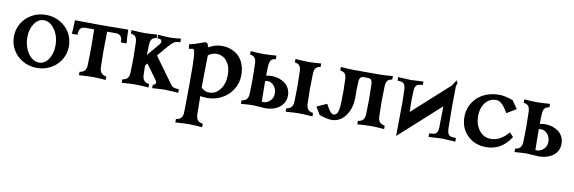

<svg xmlns="http://www.w3.org/2000/svg" viewBox="-56 -1021 5254 1758"><g transform="rotate(10 2570.5 -142.0)"><path d="M47.9 -120.4Q14.6 -176.8 14.6 -244.1Q14.6 -311.5 47.9 -367.9Q81.1 -424.3 139.9 -457.5Q198.7 -490.7 270.5 -490.7Q342.3 -490.7 401.1 -457.5Q460 -424.3 493.2 -367.9Q526.4 -311.5 526.4 -244.1Q526.4 -176.8 493.2 -120.4Q460 -64 401.1 -30.8Q342.3 2.4 270.5 2.4Q198.7 2.4 139.9 -30.8Q81.1 -64 47.9 -120.4ZM259.8 -439Q208 -439 172.4 -387Q136.7 -335 136.7 -259.3Q136.7 -203.1 156.5 -154.5Q176.3 -106 209.5 -77.6Q242.7 -49.3 280.8 -49.3Q333.5 -49.3 368.9 -101.6Q404.3 -153.8 404.3 -230Q404.3 -315.4 361.1 -377.2Q317.9 -439 259.8 -439Z M886.2 -486.8H885.7Q917 -488.3 1035.2 -488.3Q1036.6 -415.5 1041 -361.3H989.3L987.3 -383.3Q982.4 -436.5 925.3 -436.5H847.7Q845.2 -326.7 845.2 -244.1Q845.2 -196.8 848.1 -106Q849.1 -70.8 864 -53Q878.9 -35.2 911.6 -30.3V1.5Q832 -4.9 787.1 -4.9Q742.2 -4.9 662.6 1.5V-30.3Q695.3 -35.2 710.2 -53Q725.1 -70.8 726.1 -106Q729 -196.8 729 -244.1Q729 -362.3 726.6 -436.5H648.9Q591.3 -436.5 586.9 -383.3L585 -361.3H533.2Q537.6 -415.5 539.1 -488.3Q656.7 -488.3 688.5 -486.8H688Q730 -485.8 787.1 -485.8Q844.2 -485.8 886.2 -486.8Z M1304.2 -489.7V-457.5Q1272.5 -453.1 1259.5 -435.8Q1246.6 -418.5 1245.6 -382.3Q1244.1 -351.6 1243.2 -289.6L1344.7 -410.2Q1352.1 -418.9 1352.1 -432.6Q1352.1 -438.5 1350.1 -442.9Q1348.1 -447.3 1345 -449.7Q1341.8 -452.1 1338.1 -453.6Q1334.5 -455.1 1330.1 -455.6Q1325.7 -456.1 1322.8 -456.1Q1319.8 -456.1 1315.9 -456.1L1312.5 -455.6V-490.2Q1377 -483.4 1432.6 -483.4Q1456.5 -483.4 1524.4 -490.7V-457L1487.3 -454.1Q1462.9 -452.1 1399.4 -377Q1393.1 -369.1 1370.6 -342.8Q1348.1 -316.4 1335 -300.8L1472.7 -111.3Q1492.7 -84 1515.1 -53.7Q1518.6 -49.3 1522.5 -45.9Q1526.4 -42.5 1532 -40.3Q1537.6 -38.1 1541.3 -36.6Q1544.9 -35.2 1552.2 -34.2Q1559.6 -33.2 1562.5 -33Q1565.4 -32.7 1574.5 -32Q1583.5 -31.2 1585.9 -31.2V1.5Q1484.4 -4.9 1462.9 -4.9Q1428.2 -4.9 1343.8 1.5V-30.3Q1354.5 -31.2 1362.5 -37.8Q1370.6 -44.4 1370.6 -53.7Q1370.6 -64.5 1359.9 -78.6Q1346.7 -96.7 1313.2 -142.8Q1279.8 -189 1261.7 -213.4Q1258.3 -210 1252.2 -202.6Q1246.1 -195.3 1243.2 -191.4Q1243.7 -168.9 1245.6 -106Q1246.6 -70.8 1261.7 -53Q1276.9 -35.2 1309.1 -30.3V1.5Q1229.5 -4.9 1184.6 -4.9Q1139.6 -4.9 1060.1 1.5V-30.3Q1092.8 -35.2 1107.7 -53Q1122.6 -70.8 1123.5 -106Q1126.5 -196.8 1126.5 -244.1Q1126.5 -291.5 1123.5 -382.3Q1122.6 -418.5 1109.6 -435.8Q1096.7 -453.1 1064.9 -457.5V-489.7Q1144 -483.4 1184.6 -483.4Q1225.1 -483.4 1304.2 -489.7Z M1905.3 -490.7Q1951.2 -490.7 1991 -476.1Q2030.8 -461.4 2061.3 -433.1Q2091.8 -404.8 2109.4 -359.6Q2127 -314.5 2127 -257.3Q2127 -183.6 2089.1 -123.5Q2051.3 -63.5 1989.3 -30.5Q1927.2 2.4 1855 2.4Q1819.3 2.4 1790 -3.9Q1791 126 1792 152.8Q1792 196.8 1805.9 216.8Q1819.8 236.8 1856 241.7V273.9Q1776.4 267.6 1731.4 267.6Q1686.5 267.6 1606.9 273.9V241.7Q1639.6 237.3 1654.8 219.7Q1669.9 202.1 1670.4 166.5Q1673.3 44.4 1673.3 -89.4Q1673.3 -107.9 1673.3 -142.6Q1673.3 -220.7 1673.1 -257.1Q1672.9 -293.5 1670.4 -338.4Q1668 -383.3 1662.4 -400.6Q1656.7 -418 1647 -418Q1641.6 -418 1612.3 -411.1L1606 -452.1Q1634.8 -458 1658.2 -465.3Q1681.6 -472.7 1706.5 -482.4Q1731.4 -492.2 1746.6 -497.1L1766.1 -494.6Q1778.3 -480.5 1785.2 -455.6Q1842.8 -490.7 1905.3 -490.7ZM1789.1 -118.2Q1789.1 -114.7 1789.1 -107.2Q1789.1 -99.6 1789.1 -93.5Q1789.1 -87.4 1789.1 -81.5Q1823.7 -49.3 1863.8 -49.3Q1924.3 -49.3 1964.6 -103Q2004.9 -156.7 2004.9 -240.2Q2004.9 -316.4 1967.3 -363.5Q1929.7 -410.6 1871.1 -410.6Q1829.6 -410.6 1793.5 -383.3V-382.8L1791.5 -277.3Q1791.5 -270.5 1790.3 -217.5Q1789.1 -164.6 1789.1 -118.2Z M2280.3 -4.9Q2248 -4.9 2168.5 1.5V-30.3Q2201.2 -35.2 2216.1 -53Q2231 -70.8 2231.9 -106Q2234.9 -196.8 2234.9 -244.1Q2234.9 -291.5 2231.9 -382.3Q2231 -418.5 2218 -435.8Q2205.1 -453.1 2173.3 -457.5V-489.7Q2252.4 -483.4 2293 -483.4Q2333.5 -483.4 2412.6 -489.7V-457.5Q2374.5 -452.6 2362.8 -427.7Q2353 -406.7 2352.1 -341.3Q2352.1 -334.5 2352.1 -318.8Q2351.6 -301.8 2351.6 -292.5Q2377 -298.3 2403.3 -298.3Q2437 -298.3 2468 -288.6Q2499 -278.8 2524.4 -260.7Q2549.8 -242.7 2564.9 -213.1Q2580.1 -183.6 2580.1 -147Q2580.1 -98.6 2552.2 -63.7Q2524.4 -28.8 2483.6 -13.2Q2442.9 2.4 2395.5 2.4Q2374.5 2.4 2336.7 -1.2Q2298.8 -4.9 2280.3 -4.9ZM2828.6 -489.7V-457.5Q2796.9 -453.1 2783.9 -435.8Q2771 -418.5 2770 -382.3Q2767.1 -291.5 2767.1 -244.1Q2767.1 -196.8 2770 -106Q2771 -70.8 2785.9 -53Q2800.8 -35.2 2833.5 -30.3V1.5Q2753.9 -4.9 2709 -4.9Q2664.1 -4.9 2584.5 1.5V-30.3Q2617.2 -35.2 2632.1 -53Q2647 -70.8 2647.9 -106Q2650.9 -196.8 2650.9 -244.1Q2650.9 -291.5 2647.9 -382.3Q2647 -418.5 2634 -435.8Q2621.1 -453.1 2589.4 -457.5V-489.7Q2668.5 -483.4 2709 -483.4Q2749.5 -483.4 2828.6 -489.7ZM2351.1 -244.1Q2351.1 -240.7 2351.8 -157.5Q2352.5 -74.2 2353.5 -49.8Q2357.4 -49.3 2364.7 -49.3Q2400.9 -49.3 2429.4 -75.7Q2458 -102.1 2458 -145Q2458 -189 2431.6 -217.8Q2405.3 -246.6 2372.6 -246.6Q2362.3 -246.6 2351.1 -244.1ZM2324.2 -283.7Q2324.2 -283.2 2324.7 -283.2Z M3019.5 -49.3Q3035.6 -49.3 3046.1 -60.1Q3056.6 -70.8 3061.8 -91.3Q3066.9 -111.8 3068.8 -131.3Q3070.8 -150.9 3071.3 -179.2Q3071.3 -195.3 3072 -222.2Q3072.8 -249 3072.8 -264.2V-286.6Q3072.8 -303.2 3071.3 -336.7Q3069.8 -370.1 3070.3 -382.3Q3069.3 -418.5 3056.4 -435.8Q3043.5 -453.1 3011.7 -457.5V-489.7Q3090.8 -483.4 3131.3 -483.4H3375.5Q3416 -483.4 3495.1 -489.7V-457.5Q3463.4 -453.1 3450.4 -435.8Q3437.5 -418.5 3436.5 -382.3Q3433.6 -291.5 3433.6 -244.1Q3433.6 -196.8 3436.5 -106Q3437.5 -70.8 3452.4 -53Q3467.3 -35.2 3500 -30.3V1.5Q3420.4 -4.9 3375.5 -4.9Q3330.6 -4.9 3251 1.5V-30.3Q3283.7 -35.2 3298.6 -53Q3313.5 -70.8 3314.5 -106Q3317.4 -196.8 3317.4 -244.1Q3317.4 -291.5 3314.5 -382.3Q3313.5 -413.1 3302 -423.6Q3290.5 -434.1 3270 -434.1H3232.4Q3193.4 -434.1 3192.4 -381.8Q3192.4 -378.9 3191.9 -372.6Q3191.4 -366.2 3191.4 -362.8V-363.3Q3189.5 -331.1 3189.5 -303.2Q3189.5 -297.9 3189.7 -278.3Q3189.9 -258.8 3189.9 -250V-231.9Q3189.9 -197.8 3182.6 -164.1Q3175.3 -130.4 3160.2 -100.3Q3145 -70.3 3124 -47.4Q3103 -24.4 3073.5 -11Q3043.9 2.4 3009.8 2.4Q2989.3 2.4 2956.5 -4.9Q2923.8 -12.2 2896.5 -22.9Q2894.5 -26.9 2889.6 -34.2Q2884.8 -41.5 2884.3 -42.5H2884.8Q2869.6 -66.4 2853.5 -93.8L2946.8 -135.7L2960.4 -111.8L2960 -112.3Q2967.8 -98.6 2972.2 -91.8Q2976.6 -85 2985.4 -73Q2994.1 -61 3002.7 -55.2Q3011.2 -49.3 3019.5 -49.3Z M4091.3 -543.5 4079.1 -496.1Q4077.1 -392.6 4077.1 -324.2Q4077.1 -230 4079.1 -122.6Q4079.1 -77.6 4089.4 -57.1Q4099.6 -36.6 4125 -34.7H4124.5Q4127.4 -34.7 4142.8 -33.2Q4158.2 -31.7 4162.1 -31.2V1.5Q4059.6 -4.9 4037.6 -4.9Q4015.6 -4.9 3913.1 1.5V-31.2L3950.7 -34.7H3950.2Q3972.7 -36.6 3983.6 -53.5Q3994.6 -70.3 3995.1 -105.5Q3997.6 -251 3998 -297.9L3619.1 44.9Q3622.6 -195.3 3622.6 -258.3Q3622.6 -302.7 3620.1 -369.6Q3620.1 -411.6 3609.6 -431.4Q3599.1 -451.2 3574.7 -454.1L3544.4 -457.5V-489.7Q3637.7 -483.4 3662.1 -483.4Q3686 -483.4 3779.3 -489.7V-457.5L3749 -454.1Q3704.1 -448.7 3704.1 -382.8Q3704.1 -367.7 3702.6 -338.1Q3701.2 -308.6 3701.2 -294.4Q3701.2 -253.9 3703.1 -192.9Q3744.6 -230.5 3863.8 -338.4Q3982.9 -446.3 4042.5 -499.5L4079.6 -557.6V-532.7Q4081.5 -534.7 4085.4 -538.3Q4089.4 -542 4091.3 -543.5Z M4612.3 -463.9 4665 -389.6 4576.7 -336.4Q4549.3 -384.3 4522.9 -411.6Q4496.6 -439 4464.8 -439Q4403.3 -439 4365 -389.9Q4326.7 -340.8 4326.7 -265.1Q4326.7 -187.5 4368.4 -133.5Q4410.2 -79.6 4476.6 -79.6Q4566.9 -79.6 4640.1 -169.4L4675.3 -131.3Q4589.4 2.4 4448.7 2.4Q4341.3 2.4 4272.9 -65.2Q4204.6 -132.8 4204.6 -237.8Q4204.6 -289.6 4224.6 -335.7Q4244.6 -381.8 4280.3 -416.3Q4315.9 -450.7 4368.7 -470.7Q4421.4 -490.7 4482.9 -490.7Q4539.1 -490.7 4612.3 -463.9Z M4824.2 -4.9Q4792 -4.9 4712.4 1.5V-30.3Q4744.6 -35.2 4759.8 -53Q4774.9 -70.8 4775.9 -106Q4778.8 -196.8 4778.8 -244.1Q4778.8 -291.5 4775.9 -382.3Q4774.9 -418.5 4762 -435.8Q4749 -453.1 4717.3 -457.5V-489.7Q4796.4 -483.4 4836.9 -483.4Q4877.4 -483.4 4956.5 -489.7V-457.5Q4918.5 -452.6 4906.7 -427.7Q4897 -406.7 4896 -341.3Q4896 -334.5 4896 -318.8Q4895.5 -301.8 4895.5 -292.5Q4920.9 -298.3 4947.3 -298.3Q4981 -298.3 5012 -288.6Q5043 -278.8 5068.1 -260.7Q5093.3 -242.7 5108.4 -213.1Q5123.5 -183.6 5123.5 -147Q5123.5 -110.4 5107.7 -81.1Q5091.8 -51.8 5065.2 -33.9Q5038.6 -16.1 5006.3 -6.8Q4974.1 2.4 4939 2.4Q4918.5 2.4 4880.9 -1.2Q4843.3 -4.9 4824.2 -4.9ZM4895 -244.1Q4895 -240.7 4895.8 -157.5Q4896.5 -74.2 4897.5 -49.8Q4901.4 -49.3 4908.7 -49.3Q4944.8 -49.3 4973.1 -75.7Q5001.5 -102.1 5001.5 -145Q5001.5 -189 4975.3 -217.8Q4949.2 -246.6 4916 -246.6Q4906.2 -246.6 4895 -244.1ZM4868.2 -283.7Q4868.2 -283.2 4868.7 -283.2Z"/></g></svg>

Font: Flanker
Style: Bold
Weight: 700
Designer: Flanker
Foundry: Flanker
Version: Version 2.021